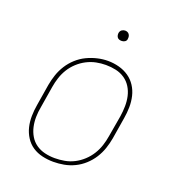

<svg xmlns="http://www.w3.org/2000/svg" viewBox="-130 -814 860 928"><g transform="rotate(20 300.0 -349.5)"><path d="M246 8Q217 8 189 1.5Q161 -5 138.5 -20Q116 -35 101 -58.5Q86 -82 79.5 -109Q73 -136 73.5 -165Q74 -194 79 -223L97 -333Q102 -361 111 -387.5Q120 -414 135.5 -438.5Q151 -463 173 -483Q195 -503 221 -515.5Q247 -528 274.5 -534.5Q302 -541 329 -541Q358 -541 386 -533.5Q414 -526 436.5 -510.5Q459 -495 474 -472Q489 -449 495.5 -421.5Q502 -394 501.5 -365Q501 -336 496 -307L478 -197Q473 -169 464 -142.5Q455 -116 439.5 -91.5Q424 -67 402 -47Q380 -27 354 -14.5Q328 -2 300.5 3Q273 8 246 8ZM246 -11Q271 -11 296.5 -15.5Q322 -20 345.5 -32Q369 -44 389 -62.5Q409 -81 423 -103.5Q437 -126 445 -150.5Q453 -175 457 -200L476 -310Q480 -336 480.5 -362.5Q481 -389 475.5 -413.5Q470 -438 457 -459Q444 -480 423.5 -494Q403 -508 378 -513.5Q353 -519 326 -519Q301 -519 276.5 -514Q252 -509 228.5 -497Q205 -485 185 -466.5Q165 -448 151.5 -426Q138 -404 130 -379.5Q122 -355 118 -330L100 -220Q95 -194 94.5 -168Q94 -142 99.5 -117.5Q105 -93 117.5 -72Q130 -51 150 -37Q170 -23 195 -17Q220 -11 246 -11ZM356 -654Q350 -654 344 -656Q338 -658 334.5 -663Q331 -668 330 -674Q329 -680 330 -686Q331 -691 333.5 -695Q336 -699 339.5 -701.5Q343 -704 347.5 -705.5Q352 -707 356 -707Q363 -707 368.5 -704.5Q374 -702 377.5 -697Q381 -692 382 -686Q383 -680 382 -674Q382 -669 379.5 -665Q377 -661 373 -658.5Q369 -656 365 -655Q361 -654 356 -654Z"/></g></svg>

Font: Iosevka Slab ThExObl
Style: Regular
Weight: 100
Width: 7
Italic angle: -9°
Monospace: yes
Designer: Belleve Invis
Foundry: Belleve Invis
Version: Version 11.1.1; ttfautohint (v1.8.3)